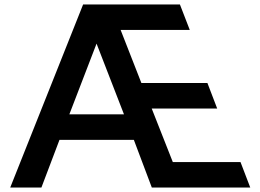

<svg xmlns="http://www.w3.org/2000/svg" viewBox="-20 -845 1173 865"><path d="M26 0 354.5 -825H790.5L835 -710H523.5L617 -471H914.5L958.5 -356H663.5L758.5 -115H1063.5L1107.5 0H664L583 -215H248L166.5 0ZM292.5 -330H538.5L415 -648.5Z"/></svg>

Font: Spartan Thin SemiBold
Style: Regular
Weight: 600
Version: Version 1.004